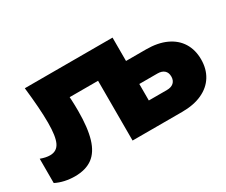

<svg xmlns="http://www.w3.org/2000/svg" viewBox="-121 -1092 1708 1452"><g transform="rotate(-30 733.0 -366.5)"><path d="M185 -750H951V-85L835 -201H1109Q1147 -201 1168 -220Q1189 -239 1189 -273Q1189 -308 1168 -326.5Q1147 -345 1109 -345H813V-546H1126Q1228 -546 1300.5 -512.5Q1373 -479 1411 -417.5Q1449 -356 1449 -273Q1449 -190 1411 -128.5Q1373 -67 1300.5 -33.5Q1228 0 1126 0H693V-606L768 -522H329L437 -606Q444 -551 446.5 -499Q449 -447 449 -400Q449 -253 421.5 -161Q394 -69 335 -26Q276 17 181 17Q137 17 94 7.5Q51 -2 16 -20V-232Q61 -215 98 -215Q157 -215 182 -266.5Q207 -318 207 -437Q207 -499 201.5 -576Q196 -653 185 -750Z"/></g></svg>

Font: Unbounded Black
Style: Regular
Weight: 900
Designer: Luke Prowse, Jean-Baptiste Morizot, Fátima Lázaro, Florian Runge
Foundry: NaN
Version: Version 1.701;gftools[0.9.28.dev5+ged2979d]